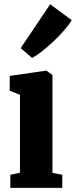

<svg xmlns="http://www.w3.org/2000/svg" viewBox="-20 -908 366 928"><path d="M30 0V-63.5L76.5 -73V-450L27 -469.5V-541L201.5 -566.5H204.5L233.5 -545.5V-72.5L281 -63.5V0ZM135 -628 80 -675.5 222.5 -887.5 326.5 -810.5Q312.5 -787 288.8 -760Q265 -733 237.5 -707Q210 -681 183.2 -660.2Q156.5 -639.5 136 -628Z"/></svg>

Font: Merriweather 24pt SemiCondensed Black
Style: Regular
Weight: 900
Width: 4
Designer: Eben Sorkin
Foundry: Eben Sorkin
Version: Version 2.100